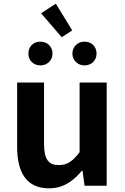

<svg xmlns="http://www.w3.org/2000/svg" viewBox="-20 -1008 677 1042"><path d="M246 14C323 14 376 -24 424 -81H428L439 0H559V-560H412V-182C374 -132 344 -112 299 -112C244 -112 219 -142 219 -229V-560H73V-211C73 -70 125 14 246 14ZM199 -653C237 -653 265 -681 265 -717C265 -755 237 -782 199 -782C161 -782 134 -755 134 -717C134 -681 161 -653 199 -653ZM315 -806 372 -843 283 -988 203 -936ZM439 -653C477 -653 504 -681 504 -717C504 -755 477 -782 439 -782C401 -782 373 -755 373 -717C373 -681 401 -653 439 -653Z"/></svg>

Font: Source Han Sans KR
Style: Bold
Weight: 700
Designer: Ryoko NISHIZUKA 西塚涼子 (kana, bopomofo & ideographs); Paul D. Hunt (Latin, Greek & Cyrillic); Sandoll Communications 산돌커뮤니
Foundry: Adobe
Version: Version 2.004;hotconv 1.0.118;makeotfexe 2.5.65603